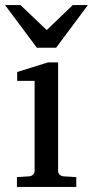

<svg xmlns="http://www.w3.org/2000/svg" viewBox="-33 -740 368 760"><path d="M34 0H269V-39L218 -42C207 -43 197 -51 197 -63V-493H157L35 -455V-420H104V-63C104 -51 94 -43 83 -42L34 -39ZM189 -551 315 -720H255L152 -621L48 -720H-13L113 -551Z"/></svg>

Font: Veleka
Style: Regular
Weight: 400
Designer: Stefan Peev, Context Ltd, 2016; SIL International, 1997-2014.
Foundry: Stefan Peev, Context Ltd, 2016
Version: Version 1.000